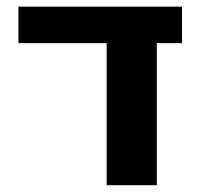

<svg xmlns="http://www.w3.org/2000/svg" viewBox="-20 -543 594 565"><path d="M441.4 2H293.9V-416H34.2V-523.4H515.6V-416H441.4Z"/></svg>

Font: Gen Shin Gothic Bold
Style: Bold
Weight: 700
Designer: [Source Han Sans]
Ryoko NISHIZUKA  (kana & ideographs); Paul D. Hunt (Latin, Greek & Cyrillic); Wenlong ZHANG  (bopomofo
Version: Version 1.002.20150607